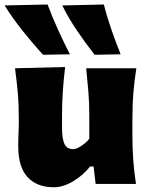

<svg xmlns="http://www.w3.org/2000/svg" viewBox="-39 -796 646 831"><path d="M194.5 14.5Q120.5 14.5 80.2 -29.5Q40 -73.5 40 -162.5Q40 -195.5 41.2 -220.2Q42.5 -245 42.5 -272.5Q42.5 -345 37.8 -396.5Q33 -448 26 -500.5L243 -506Q236.5 -453 233 -402Q229.5 -351 229.5 -297V-242.5Q229.5 -195.5 240 -173Q250.5 -150.5 278 -150.5Q291 -150.5 312.5 -164.2Q334 -178 347.5 -195.5V-297Q347.5 -351 343.5 -399.5Q339.5 -448 334 -500.5H551Q543 -448 538.5 -396.5Q534 -345 534 -272.5V-214.5Q534 -152 537.8 -102.2Q541.5 -52.5 549.5 0H375L366 -75.5H351Q320 -36.5 277 -11Q234 14.5 194.5 14.5ZM147 -559Q101 -610 58.2 -663.5Q15.5 -717 -19 -772.5L167 -776.5Q187 -722.5 211.5 -668.8Q236 -615 263.5 -561ZM370.5 -559Q330.5 -610 294.2 -663.5Q258 -717 230.5 -772.5L410.5 -776.5Q424 -722.5 442.8 -668.8Q461.5 -615 483 -561Z"/></svg>

Font: Commissioner Flair ExtraBold
Style: Regular
Weight: 800
Designer: Kostas Bartsokas
Foundry: Kostas Bartsokas
Version: Version 1.000; ttfautohint (v1.8.3)